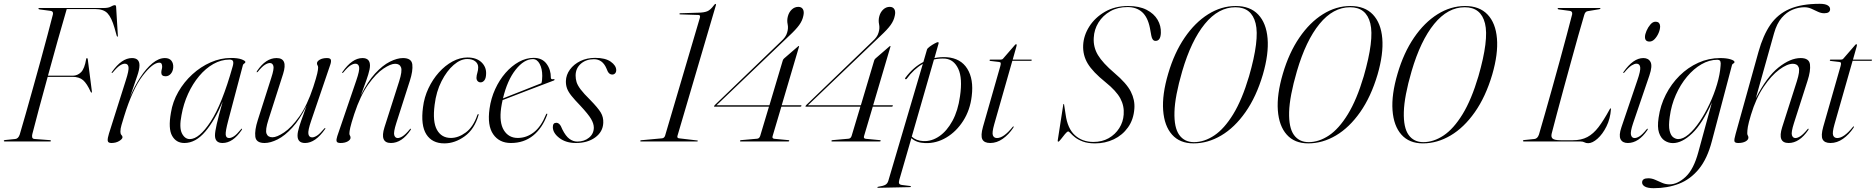

<svg xmlns="http://www.w3.org/2000/svg" viewBox="-25 -742 9838 1007"><path d="M176.5 -697Q176.5 -700 181.5 -700H518.5Q544 -700 556.8 -707.5Q569.5 -715 577 -715Q583.5 -715 584 -706L593 -558Q594 -549.5 591 -549.5Q589 -549.5 587 -555L575.5 -596Q560 -650 539 -672.2Q518 -694.5 474 -694.5H325Q304 -623.5 278 -531Q252 -438.5 226.5 -345H356.5Q381.5 -345 400 -363.2Q418.5 -381.5 427 -432.5Q427 -437 431 -437Q435 -437 435.5 -430L456.5 -265.5Q458 -257 456 -256.5Q453 -255.5 451 -259.5Q431 -304 410.8 -321.5Q390.5 -339 355 -339H225Q200.5 -250.5 179.2 -171Q158 -91.5 144.5 -38.5Q142 -29 144 -21.2Q146 -13.5 157.5 -13L237 -7Q242 -6.5 242 -3.5Q242 0 238 0H0Q-5 0 -5 -3Q-5 -7 1 -7.5L55 -13Q71 -14.5 78.5 -36.5Q92 -82 110 -145.2Q128 -208.5 148 -280.2Q168 -352 187.8 -423.5Q207.5 -495 224.2 -558.2Q241 -621.5 252.5 -666.5Q256 -683 240 -685L183 -692.5Q176.5 -693.5 176.5 -697Z M561 -359.5Q559.5 -360.5 562 -364.5Q613 -437.5 667 -437.5Q706.5 -437.5 706.5 -399.5Q706.5 -377 694.2 -342.2Q682 -307.5 657 -233.5Q681 -290.5 711.2 -336.8Q741.5 -383 774.5 -410.2Q807.5 -437.5 840 -437.5Q863 -437.5 874 -423.5Q885 -409.5 883.5 -387.5Q882 -368 870.8 -355Q859.5 -342 843.5 -342Q821 -342 821 -361Q821 -370 823.2 -377.5Q825.5 -385 825.5 -392.5Q825.5 -413.5 811 -413.5Q776 -413.5 723 -344.2Q670 -275 626 -132Q618 -105 612.2 -86.2Q606.5 -67.5 606.5 -51Q606.5 -39.5 612 -34Q617.5 -28.5 617.5 -22.5Q617.5 -13 600.2 -2.5Q583 8 559 8Q541.5 8 540 -4Q538.5 -16 546.5 -41.5L634.5 -319.5Q652 -373.5 649 -390.8Q646 -408 630 -408Q619 -408 604.2 -398.8Q589.5 -389.5 566.5 -362Q563 -358 561 -359.5Z M1172 -109.5Q1157 -53 1158.8 -35.5Q1160.5 -18 1176.5 -18Q1187.5 -18 1202 -27.2Q1216.5 -36.5 1238.5 -63.5Q1241.5 -68 1243.5 -67Q1246 -65.5 1242.5 -60Q1196.5 8 1142 8Q1102.5 8 1102.5 -32Q1102.5 -50.5 1111.8 -91.5Q1121 -132.5 1143 -209Q1102.5 -112 1051.8 -52Q1001 8 942 8Q899 8 877.8 -29.5Q856.5 -67 871.5 -151Q880.5 -208.5 910.2 -260.2Q940 -312 983.8 -352Q1027.5 -392 1079.8 -415Q1132 -438 1186.5 -438Q1223 -438 1242.5 -430.5Q1262 -423 1262 -417Q1262 -412 1256.2 -409Q1250.5 -406 1249 -400.5ZM927 -138.5Q914 -72.5 929.2 -42.5Q944.5 -12.5 970.5 -12.5Q1019.5 -12.5 1079.5 -103.8Q1139.5 -195 1195 -392.5Q1200.5 -410.5 1197.5 -420Q1194.5 -429.5 1179 -429.5Q1135 -429.5 1094.2 -406.5Q1053.5 -383.5 1019.5 -343Q985.5 -302.5 961.5 -250Q937.5 -197.5 927 -138.5Z M1681 -70Q1683 -69 1680 -65Q1629 8 1575 8Q1535.5 8 1535.5 -31Q1535.5 -49 1544.8 -78.8Q1554 -108.5 1565.5 -138.5Q1577 -168.5 1583 -187.5Q1547.5 -115.5 1508.2 -72.8Q1469 -30 1431.2 -11Q1393.5 8 1362.5 8Q1318 8 1314 -25.5Q1310 -59 1327 -112L1397.5 -333Q1413.5 -381.5 1408.8 -396.5Q1404 -411.5 1390.5 -411.5Q1379.5 -411.5 1364.5 -402.2Q1349.5 -393 1327.5 -366Q1324 -362 1322 -363Q1320 -364 1323 -369.5Q1369 -437.5 1425.5 -437.5Q1486 -437.5 1460 -355L1383 -114.5Q1365.5 -60.5 1372.8 -41.2Q1380 -22 1404 -22Q1427 -22 1465.2 -47.5Q1503.5 -73 1544.8 -130.8Q1586 -188.5 1618 -285.5Q1634.5 -336.5 1639 -357Q1643.5 -377.5 1643.5 -387.5Q1643.5 -395 1640.5 -399.2Q1637.5 -403.5 1637.5 -410Q1637.5 -420.5 1652.2 -429Q1667 -437.5 1690 -437.5Q1707.5 -437.5 1710.2 -428.5Q1713 -419.5 1707 -402L1607.5 -110Q1589 -56.5 1592.5 -39Q1596 -21.5 1612 -21.5Q1623 -21.5 1637.8 -30.8Q1652.5 -40 1675.5 -67.5Q1678.5 -71.5 1681 -70Z M1770 -359.5Q1768 -360.5 1771 -364.5Q1822 -437.5 1876 -437.5Q1915.5 -437.5 1915.5 -398.5Q1915.5 -380.5 1906.2 -350.8Q1897 -321 1885.5 -291Q1874 -261 1867.5 -242Q1903 -314 1942.5 -356.8Q1982 -399.5 2020 -418.5Q2058 -437.5 2088.5 -437.5Q2133.5 -437.5 2137.5 -404Q2141.5 -370.5 2124.5 -318L2053.5 -96.5Q2038 -48 2042.8 -33Q2047.5 -18 2061 -18Q2072 -18 2087 -27.5Q2102 -37 2124 -63.5Q2127.5 -68 2129.5 -67Q2131.5 -65.5 2128.5 -60Q2082.5 8 2025.5 8Q1965.5 8 1991.5 -74.5L2068.5 -315.5Q2085.5 -369 2078.5 -388.2Q2071.5 -407.5 2047.5 -407.5Q2024 -407.5 1985.8 -382Q1947.5 -356.5 1906.2 -298.8Q1865 -241 1833 -144Q1816.5 -93 1812 -72.5Q1807.5 -52 1807.5 -42Q1807.5 -35 1810.5 -30.8Q1813.5 -26.5 1813.5 -19.5Q1813.5 -9 1798.8 -0.5Q1784 8 1761 8Q1743 8 1740.5 -1Q1738 -10 1744 -28L1843.5 -319.5Q1862 -373 1858.5 -390.5Q1855 -408 1839 -408Q1828 -408 1813.2 -398.8Q1798.5 -389.5 1775.5 -362Q1772 -358 1770 -359.5Z M2425.5 -432.5Q2390.5 -432.5 2354.5 -401.5Q2318.5 -370.5 2290.8 -316.2Q2263 -262 2254.5 -192Q2243 -103.5 2266.8 -61Q2290.5 -18.5 2340 -18.5Q2379 -18.5 2418 -47.2Q2457 -76 2478.5 -138.5Q2481 -144 2483 -144Q2486.5 -143.5 2484.5 -137.5Q2463.5 -64.5 2412.2 -27.2Q2361 10 2305.5 10Q2241.5 10 2211.2 -37.2Q2181 -84.5 2193.5 -179.5Q2200 -232 2222.2 -279Q2244.5 -326 2277 -362.2Q2309.5 -398.5 2348.2 -419.5Q2387 -440.5 2426.5 -440.5Q2473.5 -440.5 2499.8 -415.8Q2526 -391 2524.5 -355Q2524 -331.5 2515.5 -320.8Q2507 -310 2495.5 -310Q2486.5 -310 2480.2 -316.5Q2474 -323 2474 -334Q2474.5 -347.5 2478.8 -361Q2483 -374.5 2483 -389Q2483 -408 2467.8 -420.2Q2452.5 -432.5 2425.5 -432.5Z M2844.5 -139Q2819 -69.5 2770.8 -30.8Q2722.5 8 2654.5 8Q2593.5 8 2561.8 -37.8Q2530 -83.5 2542.5 -172Q2550 -226 2572 -274.2Q2594 -322.5 2626.2 -359.5Q2658.5 -396.5 2696.5 -417.5Q2734.5 -438.5 2774 -438.5Q2818.5 -438.5 2841.5 -407.5Q2864.5 -376.5 2864 -335Q2864 -324 2877.5 -327Q2882.5 -328 2883.5 -325Q2884.5 -322 2880 -320Q2876 -318.5 2854.5 -310.2Q2833 -302 2801.2 -290Q2769.5 -278 2734.2 -264.5Q2699 -251 2666.2 -238.2Q2633.5 -225.5 2611 -217Q2606.5 -197.5 2603.5 -177Q2592.5 -100 2617.5 -59.2Q2642.5 -18.5 2690.5 -18.5Q2736.5 -18.5 2774.8 -48.2Q2813 -78 2838.5 -141Q2840.5 -146 2843.5 -146Q2847 -145.5 2844.5 -139ZM2770 -432Q2723.5 -432 2679.5 -376.5Q2635.5 -321 2613 -226Q2634.5 -234.5 2663.8 -246Q2693 -257.5 2722.8 -269.2Q2752.5 -281 2777.2 -290.8Q2802 -300.5 2814.5 -305.5Q2819 -318.5 2819 -344Q2819 -381.5 2805.5 -406.8Q2792 -432 2770 -432Z M3002.5 0.5Q3039.5 0.5 3064.2 -19.8Q3089 -40 3089.5 -72Q3089.5 -93.5 3075 -118.2Q3060.5 -143 3018.5 -188Q2989 -218.5 2972.2 -239.5Q2955.5 -260.5 2949 -278.2Q2942.5 -296 2943 -317Q2944 -349.5 2964.2 -377.2Q2984.5 -405 3018.8 -421.8Q3053 -438.5 3096.5 -438.5Q3150 -438.5 3178.2 -418.5Q3206.5 -398.5 3207 -374.5Q3207 -363.5 3201 -357.2Q3195 -351 3186.5 -351Q3176.5 -351 3169.2 -358Q3162 -365 3155.5 -383.5Q3135 -431.5 3090 -431.5Q3048.5 -431.5 3021.2 -407.5Q2994 -383.5 2994 -345.5Q2994 -328 2999 -311.5Q3004 -295 3020.2 -273.2Q3036.5 -251.5 3070.5 -218Q3111 -176.5 3125.8 -152Q3140.5 -127.5 3139 -97.5Q3137 -50.5 3096.8 -21.2Q3056.5 8 2995.5 8Q2943 8 2908.8 -18.2Q2874.5 -44.5 2874.5 -75.5Q2874.5 -98 2892.5 -98Q2902 -98 2909.5 -90.2Q2917 -82.5 2924.5 -63Q2942 -28 2961.5 -13.8Q2981 0.5 3002.5 0.5Z M3542 -666.5Q3537.5 -666.5 3538.5 -669.5Q3539 -672.5 3543 -672.5L3638.5 -675.5Q3667.5 -676 3684.2 -682.8Q3701 -689.5 3719 -714Q3724.5 -721.5 3727.5 -721.5Q3731.5 -721.5 3730 -715.5L3528 -29Q3525 -17.5 3537 -16.5L3630.5 -5.5Q3635.5 -4.5 3635.5 -3Q3635 0 3630 0H3336.5Q3332 0 3333 -3Q3333.5 -6.5 3338 -6.5L3447 -16.5Q3458.5 -17.5 3463 -29.5L3645.5 -648Q3650 -663.5 3638 -663.5Z M4080.5 -425Q4082.5 -431.5 4088 -436L4158 -496.5Q4163 -501 4164.5 -501Q4167 -501 4165.5 -496.5L4075 -190H4174.5Q4179 -190 4178.5 -187Q4177.5 -182.5 4172 -182.5H4073L4027 -27.5Q4023.5 -15.5 4036.5 -14L4110.5 -7Q4115 -7 4114.5 -3.5Q4114 0 4109.5 0H3859.5Q3855.5 0 3856 -3Q3856.5 -6.5 3861.5 -7L3946 -14.5Q3957.5 -15.5 3962 -29L4008 -182.5H3723Q3718.5 -182.5 3720 -185.5Q3721 -188 3724 -191L4072.5 -526Q4084 -536.5 4092 -547.5Q4100 -558.5 4103.5 -571.5Q4110.5 -594 4106 -615Q4101.5 -636 4107.5 -657.5Q4113.5 -679 4128.2 -692.5Q4143 -706 4162 -706Q4179 -706 4186.2 -693.5Q4193.5 -681 4188.5 -659.5Q4183.5 -634 4166.5 -610.5Q4149.5 -587 4115 -555L3733 -190H4010.5Z M4560 -425Q4562 -431.5 4567.5 -436L4637.5 -496.5Q4642.5 -501 4644 -501Q4646.5 -501 4645 -496.5L4554.5 -190H4654Q4658.5 -190 4658 -187Q4657 -182.5 4651.5 -182.5H4552.5L4506.5 -27.5Q4503 -15.5 4516 -14L4590 -7Q4594.5 -7 4594 -3.5Q4593.5 0 4589 0H4339Q4335 0 4335.5 -3Q4336 -6.5 4341 -7L4425.5 -14.5Q4437 -15.5 4441.5 -29L4487.5 -182.5H4202.5Q4198 -182.5 4199.5 -185.5Q4200.5 -188 4203.5 -191L4552 -526Q4563.5 -536.5 4571.5 -547.5Q4579.5 -558.5 4583 -571.5Q4590 -594 4585.5 -615Q4581 -636 4587 -657.5Q4593 -679 4607.8 -692.5Q4622.5 -706 4641.5 -706Q4658.5 -706 4665.8 -693.5Q4673 -681 4668 -659.5Q4663 -634 4646 -610.5Q4629 -587 4594.5 -555L4212.5 -190H4490Z M4731 -329.5Q4727.5 -324.5 4724 -327Q4720 -330 4723.5 -334Q4764.5 -389.5 4818 -417L4837 -482.5Q4839 -488.5 4851.5 -497.8Q4864 -507 4877 -514Q4890 -521 4894 -521Q4900 -521 4897 -511.5L4876 -437.5Q4907 -444 4940.5 -442Q5014 -436.5 5048.2 -381.5Q5082.5 -326.5 5071.5 -238Q5063 -165 5027 -108.5Q4991 -52 4938.5 -20.8Q4886 10.5 4827.5 8.5Q4781 7 4755 -17.5L4691.5 202Q4688 214.5 4691 220.8Q4694 227 4708 228.5L4748.5 233.5Q4752.5 234 4752.5 236.5Q4752.5 239.5 4748 239.5L4581 243Q4576.5 243 4576.5 241Q4576.5 238 4581 237.5Q4607.5 233.5 4618.5 227.2Q4629.5 221 4634 206.5L4815 -407Q4767.5 -379.5 4731 -329.5ZM4817.5 -2Q4861.5 0 4901.5 -27.5Q4941.5 -55 4970.5 -108.2Q4999.5 -161.5 5010 -237Q5024 -332 5001 -381Q4978 -430 4932.5 -434.5Q4903 -436.5 4873.5 -430L4757 -25.5Q4779.5 -4 4817.5 -2Z M5215 -417 5168.5 -422.5Q5165 -423 5165 -426Q5165 -429.5 5169.5 -429.5H5224.5Q5232 -429.5 5235.5 -434L5298 -506Q5301 -510 5304 -510Q5307.5 -510 5307.5 -506.5Q5307.5 -503.5 5305.5 -497L5286.5 -429.5H5382.5Q5386.5 -429.5 5386.5 -427Q5386.5 -423 5379.5 -423H5284.5L5189.5 -90Q5177 -46 5182.5 -32Q5188 -18 5204 -18Q5239 -18 5285.5 -75.5Q5288.5 -80 5290.5 -79Q5293 -77.5 5289.5 -72Q5265.5 -36 5234.2 -14Q5203 8 5168.5 8Q5137 8 5127.2 -11.2Q5117.5 -30.5 5130.5 -77L5221.5 -395.5Q5224.5 -407 5223.5 -411.5Q5222.5 -416 5215 -417Z M5718.5 10Q5680.5 10 5655 0.5Q5629.5 -9 5614 -21.2Q5598.5 -33.5 5590 -43Q5581.5 -52.5 5577.5 -52.5Q5572 -52.5 5561 -39.2Q5550 -26 5539.8 -12.5Q5529.5 1 5525.5 1Q5522 1 5522.5 -5L5551.5 -192.5Q5552.5 -197 5554 -197Q5556 -197 5556 -193L5564 -141.5Q5574 -67.5 5613 -32.5Q5652 2.5 5710 2.5Q5755 2.5 5789.8 -17.2Q5824.5 -37 5845.2 -69.8Q5866 -102.5 5868.5 -141.5Q5872 -186.5 5850.8 -226Q5829.5 -265.5 5773 -311Q5706.5 -364.5 5680 -408.5Q5653.5 -452.5 5656 -505.5Q5658.5 -556 5688.2 -603Q5718 -650 5770.2 -680.2Q5822.5 -710.5 5892 -710.5Q5950 -710.5 5988.8 -690.5Q6027.5 -670.5 6046.2 -638.5Q6065 -606.5 6063.5 -569.5Q6062 -527.5 6035.5 -527.5Q6018.5 -527.5 6013.5 -554.5L6006 -595.5Q5994.5 -652.5 5964.8 -678.8Q5935 -705 5888.5 -705Q5837 -705 5798 -682.8Q5759 -660.5 5736.2 -623.8Q5713.5 -587 5711.5 -543.5Q5708.5 -495 5733.5 -453.2Q5758.5 -411.5 5819.5 -359.5Q5884 -305 5906 -261.2Q5928 -217.5 5924.5 -172.5Q5920.5 -115 5891.2 -74Q5862 -33 5816.8 -11.5Q5771.5 10 5718.5 10Z M6456 -710.5Q6531.5 -710.5 6574 -665.8Q6616.5 -621 6623.2 -540.2Q6630 -459.5 6598.5 -351Q6564 -234.5 6507.2 -153.8Q6450.5 -73 6380.2 -31.5Q6310 10 6235 10Q6163 10 6122.2 -35.8Q6081.5 -81.5 6075.5 -163.8Q6069.5 -246 6102 -356Q6134 -465 6188.2 -544.5Q6242.5 -624 6311.5 -667.2Q6380.5 -710.5 6456 -710.5ZM6526 -342Q6581.5 -534.5 6560.5 -619.2Q6539.5 -704 6454.5 -704Q6365.5 -704 6294 -616.5Q6222.5 -529 6175.5 -368.5Q6137 -236.5 6134.8 -154.5Q6132.5 -72.5 6159.8 -34.5Q6187 3.5 6237 3.5Q6291 3.5 6343.5 -31.5Q6396 -66.5 6442.8 -142.8Q6489.5 -219 6526 -342Z M7057.5 -710.5Q7133 -710.5 7175.5 -665.8Q7218 -621 7224.8 -540.2Q7231.5 -459.5 7200 -351Q7165.5 -234.5 7108.8 -153.8Q7052 -73 6981.8 -31.5Q6911.5 10 6836.5 10Q6764.5 10 6723.8 -35.8Q6683 -81.5 6677 -163.8Q6671 -246 6703.5 -356Q6735.5 -465 6789.8 -544.5Q6844 -624 6913 -667.2Q6982 -710.5 7057.5 -710.5ZM7127.5 -342Q7183 -534.5 7162 -619.2Q7141 -704 7056 -704Q6967 -704 6895.5 -616.5Q6824 -529 6777 -368.5Q6738.5 -236.5 6736.2 -154.5Q6734 -72.5 6761.2 -34.5Q6788.5 3.5 6838.5 3.5Q6892.5 3.5 6945 -31.5Q6997.5 -66.5 7044.2 -142.8Q7091 -219 7127.5 -342Z M7659 -710.5Q7734.5 -710.5 7777 -665.8Q7819.5 -621 7826.2 -540.2Q7833 -459.5 7801.5 -351Q7767 -234.5 7710.2 -153.8Q7653.5 -73 7583.2 -31.5Q7513 10 7438 10Q7366 10 7325.2 -35.8Q7284.5 -81.5 7278.5 -163.8Q7272.5 -246 7305 -356Q7337 -465 7391.2 -544.5Q7445.5 -624 7514.5 -667.2Q7583.5 -710.5 7659 -710.5ZM7729 -342Q7784.5 -534.5 7763.5 -619.2Q7742.5 -704 7657.5 -704Q7568.5 -704 7497 -616.5Q7425.5 -529 7378.5 -368.5Q7340 -236.5 7337.8 -154.5Q7335.5 -72.5 7362.8 -34.5Q7390 3.5 7440 3.5Q7494 3.5 7546.5 -31.5Q7599 -66.5 7645.8 -142.8Q7692.5 -219 7729 -342Z M8265 0H7968Q7962.5 0 7962.5 -3Q7962.5 -7 7969 -7.5L8022.5 -13Q8039 -14.5 8046.5 -36.5Q8059.5 -81.5 8077.8 -144.8Q8096 -208 8116 -280Q8136 -352 8155.8 -423.8Q8175.5 -495.5 8192.2 -558.5Q8209 -621.5 8220.5 -666.5Q8223.5 -683 8208 -685L8151 -692.5Q8144.5 -693.5 8144.5 -696.5Q8144.5 -700 8149 -700H8365Q8369 -700 8369 -697.5Q8369 -694.5 8362.5 -693.5L8302.5 -683.5Q8289 -682 8284 -663.5Q8270.5 -618.5 8252.8 -555.5Q8235 -492.5 8215.5 -421.2Q8196 -350 8176.5 -279Q8157 -208 8140.8 -146.5Q8124.5 -85 8113.5 -42.5Q8108.5 -23 8118.5 -14.8Q8128.5 -6.5 8160.5 -6.5H8224.5Q8268.5 -6.5 8300.2 -23.2Q8332 -40 8359 -75.5Q8386 -111 8416 -166Q8420 -174 8422 -174Q8424.5 -174 8424 -168.5Q8420.5 -119 8400.5 -78.8Q8380.5 -38.5 8353.8 -14.8Q8327 9 8304.5 9Q8293 9 8285.2 4.5Q8277.5 0 8265 0Z M8626.5 -524Q8602.5 -524 8602.5 -548Q8602.5 -561.5 8610.5 -580.2Q8618.5 -599 8631 -613.5Q8643.5 -628 8657 -628Q8671 -628 8676.5 -620.8Q8682 -613.5 8682 -604Q8682 -587.5 8674 -569Q8666 -550.5 8653.5 -537.2Q8641 -524 8626.5 -524ZM8540.5 -96.5Q8525 -50.5 8529.2 -34.2Q8533.5 -18 8548 -18Q8559.5 -18 8574.2 -27.2Q8589 -36.5 8611 -63.5Q8614.5 -68 8616.5 -67Q8618.5 -65.5 8615.5 -60Q8569.5 8 8512.5 8Q8484.5 8 8474.5 -12Q8464.5 -32 8479 -74.5L8562 -319Q8580.5 -372 8577.5 -390Q8574.5 -408 8558 -408Q8547.5 -408 8532.5 -398.8Q8517.5 -389.5 8494.5 -362Q8491.5 -358 8489 -359.5Q8487.5 -360.5 8490 -364.5Q8541 -437.5 8594 -437.5Q8621 -437.5 8631.8 -416.8Q8642.5 -396 8626 -347Z M8953.5 -2Q8929.5 90.5 8885.2 144.5Q8841 198.5 8780.8 221.8Q8720.5 245 8648.5 245Q8617 245 8602.2 236.5Q8587.5 228 8587.5 215Q8587.5 193 8619.5 193Q8638.5 193 8656.2 201Q8674 209 8692.5 217Q8711 225 8731 225Q8773 225 8815.5 185.8Q8858 146.5 8882.5 55.5L8953.5 -205Q8903 -92.5 8849.8 -42Q8796.5 8.5 8749 8.5Q8726 8.5 8706 -4.2Q8686 -17 8676.2 -46Q8666.5 -75 8674 -124.5Q8683 -189 8711.8 -245.5Q8740.5 -302 8784.2 -345.2Q8828 -388.5 8882.5 -413Q8937 -437.5 8997 -437.5Q9030 -437.5 9051 -431Q9072 -424.5 9072 -417Q9072 -411.5 9066.2 -409Q9060.5 -406.5 9059 -401ZM8732.5 -129.5Q8725.5 -81.5 8731.8 -56.2Q8738 -31 8751 -21.8Q8764 -12.5 8777 -12.5Q8802.5 -12.5 8831.8 -37.5Q8861 -62.5 8889.2 -104.2Q8917.5 -146 8941.2 -196.8Q8965 -247.5 8980.5 -299.8Q8996 -352 8999 -396.5Q9001 -411.5 8998 -420Q8995 -428.5 8981.5 -428.5Q8940 -428.5 8899 -405Q8858 -381.5 8823.2 -340Q8788.5 -298.5 8764.5 -244.5Q8740.5 -190.5 8732.5 -129.5Z M9158.5 -140Q9145.5 -97 9142.2 -77Q9139 -57 9139 -43Q9139 -36 9142 -31.2Q9145 -26.5 9145 -20.5Q9145 -8.5 9130 -0.2Q9115 8 9091.5 8Q9074 8 9071.8 -1Q9069.5 -10 9078 -39.5L9198 -470.5Q9222 -556.5 9260.2 -612.2Q9298.5 -668 9361 -695Q9423.5 -722 9519.5 -722Q9547 -722 9560.2 -714.2Q9573.5 -706.5 9573.5 -694Q9573.5 -672.5 9542.5 -672.5Q9526.5 -672.5 9510 -680.2Q9493.5 -688 9476 -696Q9458.5 -704 9438.5 -704Q9408 -704 9376.8 -691.2Q9345.5 -678.5 9319.8 -648.8Q9294 -619 9279.5 -567.5L9184 -227Q9241 -339 9303 -388.2Q9365 -437.5 9419 -437.5Q9464 -437.5 9468 -403.8Q9472 -370 9455 -318L9384 -96.5Q9368.5 -48 9373.2 -33Q9378 -18 9391.5 -18Q9402.5 -18 9417.5 -27.5Q9432.5 -37 9454.5 -63.5Q9457.5 -68 9460 -67Q9462 -65.5 9459 -60Q9412.5 8 9356 8Q9296 8 9322 -74.5L9399 -315.5Q9416 -369 9409 -388.2Q9402 -407.5 9378 -407.5Q9348.5 -407.5 9306.8 -376.8Q9265 -346 9224.8 -286.2Q9184.5 -226.5 9158.5 -140Z M9622 -417 9575.5 -422.5Q9572 -423 9572 -426Q9572 -429.5 9576.5 -429.5H9631.5Q9639 -429.5 9642.5 -434L9705 -506Q9708 -510 9711 -510Q9714.5 -510 9714.5 -506.5Q9714.5 -503.5 9712.5 -497L9693.5 -429.5H9789.5Q9793.5 -429.5 9793.5 -427Q9793.5 -423 9786.5 -423H9691.5L9596.5 -90Q9584 -46 9589.5 -32Q9595 -18 9611 -18Q9646 -18 9692.5 -75.5Q9695.5 -80 9697.5 -79Q9700 -77.5 9696.5 -72Q9672.5 -36 9641.2 -14Q9610 8 9575.5 8Q9544 8 9534.2 -11.2Q9524.5 -30.5 9537.5 -77L9628.5 -395.5Q9631.5 -407 9630.5 -411.5Q9629.5 -416 9622 -417Z"/></svg>

Font: Fraunces 144pt S000 Light
Style: Italic
Weight: 300
Italic angle: -16°
Version: Version 1.000; ttfautohint (v1.8.3)